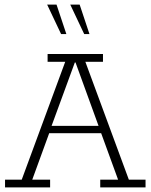

<svg xmlns="http://www.w3.org/2000/svg" viewBox="-20 -819 658 839"><path d="M2 0V-34H75L265 -549H188V-583H430V-549H353L543 -34H616V0H418V-34H496L418 -248L437 -237H188L199 -248L121 -34H199V0ZM201 -257 194 -269H420L415 -257L310 -546H307ZM348 -670 287 -799H328L371 -670ZM247 -670 186 -799H227L270 -670Z"/></svg>

Font: Rokkitt SemiBold ExtraLight
Style: Regular
Weight: 250
Version: Version 3.103